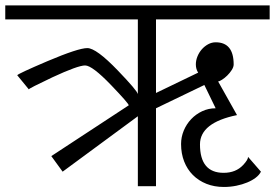

<svg xmlns="http://www.w3.org/2000/svg" viewBox="-20 -707 1044 729"><path d="M1003.9 -633.3H572.3V-354L732.4 -431.2Q723.6 -444.8 723.6 -462.4Q723.6 -477.5 729.7 -492.7Q735.8 -507.8 746.3 -519.8Q756.8 -531.7 770.5 -539.1Q784.2 -546.4 798.8 -546.4Q867.2 -546.4 867.2 -462.4Q867.2 -452.6 859.9 -441.2Q852.5 -429.7 842.8 -420.2Q833 -410.6 823 -404.3Q813 -397.9 808.1 -397.9L879.9 -270Q739.3 -241.2 739.3 -158.7Q739.3 -50.8 829.1 -50.8Q875.5 -50.8 903.3 -80.6Q921.9 -100.6 921.9 -111.3L970.7 -55.2Q964.8 -43 951.2 -32.5Q937.5 -22 918.7 -14.2Q899.9 -6.3 877 -1.7Q854 2.9 830.1 2.9Q793.9 2.9 763.9 -9Q733.9 -21 712.4 -42.5Q690.9 -64 679.2 -94Q667.5 -124 667.5 -160.2Q667.5 -186.5 677.7 -211.2Q688 -235.8 705.8 -254.6Q723.6 -273.4 747.6 -284.7Q771.5 -295.9 798.8 -295.9L755.9 -384.3L572.3 -295.9V0H503.4V-265.6L217.8 -55.2L174.8 -114.3L468.8 -307.1Q468.8 -314 401.9 -383.8Q330.1 -458.5 303.2 -458.5Q275.9 -458.5 179.2 -413.6Q89.4 -371.1 89.4 -367.7L45.4 -421.4Q49.8 -427.7 159.7 -474.6Q277.3 -524.4 311.5 -524.4Q345.7 -524.4 427.2 -439.5Q501 -362.8 503.4 -349.6V-633.3H0V-686.5H1003.9Z"/></svg>

Font: SakalBharati
Style: Regular
Weight: 400
Designer: CDAC GIST
Foundry: CDAC
Version: 13.02